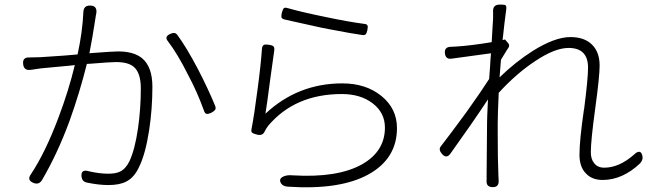

<svg xmlns="http://www.w3.org/2000/svg" viewBox="-20 -789 2820 829"><path d="M448 10Q405 10 354 -1Q335 -5 332 -26Q328 -61 366 -49Q410 -39 447 -39Q480 -39 498 -48Q523 -60 539 -93Q563 -145 576 -236Q588 -319 588 -408Q588 -474 558 -500Q534 -521 481 -521Q456 -521 372 -514Q361 -513 355 -513Q325 -392 280 -266Q227 -123 161 -11Q148 10 125 1Q95 -11 113 -36Q175 -129 232 -280Q277 -399 303 -508Q294 -507 276 -505Q183 -496 158 -494Q144 -492 113.5 -487.5Q83 -483 80 -512Q76 -543 109 -541Q137 -541 153 -542Q176 -543 257 -549Q295 -552 315 -554Q336 -650 340 -737Q341 -766 370.5 -765Q400 -764 396 -733Q395 -726 393 -717V-716Q378 -618 366 -559Q370 -559 377 -560Q468 -567 490 -567Q557 -567 593 -538Q638 -501 638 -414Q638 -319 624 -227Q608 -123 580 -67Q559 -22 525 -5Q496 10 448 10ZM860 -313Q832 -391 792 -466Q747 -556 705 -611Q688 -631 716 -643Q735 -652 745 -639Q784 -587 835 -490Q879 -405 909 -332Q913 -321 909 -315Q906 -310 894 -303Q880 -296 872 -297.5Q864 -299 860 -313Z M1223 17Q1196 15 1190 -5Q1186 -20 1206 -28Q1222 -34 1242 -32Q1438 -20 1544 -80Q1642 -136 1642 -238Q1642 -302 1589.5 -342.5Q1537 -383 1456 -383Q1254 -383 1138 -246Q1129 -234 1123 -222Q1114 -201 1089 -208Q1074 -212 1070 -215Q1063 -220 1066 -232Q1078 -294 1092 -403Q1106 -506 1111 -578Q1112 -591 1119 -595Q1124 -598 1139.5 -596Q1155 -594 1160.5 -589Q1166 -584 1164 -570Q1159 -536 1147 -448Q1132 -332 1126 -298Q1266 -429 1458 -429Q1560 -429 1627 -374.5Q1694 -320 1694 -236Q1694 -104 1571 -36Q1448 32 1223 17ZM1543 -638Q1505 -643 1401 -663Q1380 -667 1370 -669Q1323 -679 1239 -698Q1217 -703 1208 -705Q1197 -708 1195 -715Q1194 -720 1197 -734Q1201 -749 1205 -753Q1210 -758 1222 -754Q1281 -737 1384 -716Q1483 -695 1552 -686Q1565 -685 1567 -678Q1569 -673 1566 -658Q1563 -645 1559 -641Q1553 -636 1543 -638Z M2108 19Q2078 19 2081 -11Q2081 -21 2081 -30Q2082 -78 2082 -146Q2083 -213 2083 -260Q2083 -278 2086 -340Q2087 -353 2087 -360Q2019 -257 1925 -126Q1907 -101 1887 -126Q1872 -144 1884 -158Q1929 -216 1994 -305Q2061 -399 2092 -448Q2093 -466 2096 -502Q2098 -540 2100 -559Q1992 -544 1932 -536Q1904 -531 1901 -559Q1898 -587 1928 -587Q1932 -587 1939 -587.5Q1946 -588 1949 -588Q2013 -592 2103 -607Q2104 -626 2106 -660Q2109 -702 2109 -709Q2109 -722 2109 -735Q2106 -770 2138 -769Q2141 -769 2147 -769Q2160 -769 2163 -766Q2167 -763 2166 -750Q2159 -700 2150 -616L2158 -618Q2160 -619 2161 -618L2173 -604Q2182 -595 2176 -584Q2174 -580 2168 -572Q2151 -545 2143 -531Q2142 -519 2140 -493.5Q2138 -468 2137 -455Q2206 -522 2280 -569Q2376 -629 2443 -629Q2503 -629 2536 -596.5Q2569 -564 2569 -506Q2569 -459 2550 -321Q2531 -181 2531 -132Q2531 -102 2545 -85Q2560 -65 2589 -65Q2653 -65 2717 -121Q2731 -135 2741 -133.5Q2751 -132 2754 -114Q2757 -99 2744 -84Q2668 -12 2582 -12Q2536 -12 2510 -40Q2482 -68 2482 -121Q2482 -183 2501 -314Q2501 -315 2502 -318Q2519 -450 2519 -497Q2519 -582 2435 -582Q2375 -582 2289 -524Q2209 -471 2133 -388Q2133 -386 2133 -381Q2129 -292 2129 -255Q2129 -238 2129 -209Q2129 -100 2132 -31L2133 -10Q2135 19 2108 19Z"/></svg>

Font: GenSenRounded TW L
Style: Regular
Weight: 300
Version: Version 1.501;PS 1;hotconv 16.6.51;makeotf.lib2.5.65220